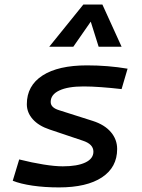

<svg xmlns="http://www.w3.org/2000/svg" viewBox="-20 -815 626 845"><path d="M239.7 9.8Q176.3 9.8 123 2Q69.8 -5.9 36.1 -19.5L64.5 -113.3Q121.1 -99.1 171.1 -91.1Q221.2 -83 256.3 -83Q320.3 -83 355.7 -99.9Q391.1 -116.7 391.1 -147.5Q391.1 -180.7 344.7 -195.8L198.2 -245.1Q149.9 -261.2 124 -290.5Q98.1 -319.8 98.1 -356.4Q98.1 -438 167.2 -482.7Q236.3 -527.3 362.8 -527.3Q455.1 -527.3 541.5 -512.7L515.1 -422.9Q469.2 -428.2 425.5 -431.4Q381.8 -434.6 348.1 -434.6Q278.8 -434.6 241 -416.7Q203.1 -398.9 203.1 -366.2Q203.1 -341.3 239.7 -330.1L388.7 -282.7Q440.4 -266.1 468 -233.6Q495.6 -201.2 495.6 -159.2Q495.6 -78.6 428.7 -34.4Q361.8 9.8 239.7 9.8ZM430.7 -794.9 515.1 -609.4H414.1L379.4 -719.7L302.7 -609.4H196.8L346.7 -794.9Z"/></svg>

Font: Cascadia Mono
Style: Italic
Weight: 400
Italic angle: -10°
Monospace: yes
Designer: Aaron Bell
Foundry: Saja Typeworks
Version: Version 2404.023; ttfautohint (v1.8.4)